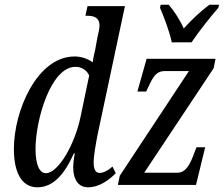

<svg xmlns="http://www.w3.org/2000/svg" viewBox="-20 -786 951 816"><path d="M710 -606H794C827 -655 875 -715 908 -753L911 -766H870C837 -742 793 -701 761 -665C745 -701 719 -741 697 -766H663L660 -753C676 -715 700 -655 710 -606ZM139 10C205 10 253 -43 294 -134H298C293 -108 291 -86 291 -77C291 -20 315 10 354 10C404 10 447 -24 472 -50L458 -78C440 -62 420 -51 403 -51C386 -51 378 -67 378 -96C378 -125 388 -179 395 -215L511 -760H352L343 -719H352C379 -719 403 -711 403 -678C403 -666 399 -648 394 -627L385 -577C382 -565 376 -538 374 -521C354 -536 326 -546 297 -546C138 -546 39 -316 39 -153C39 -58 69 10 139 10ZM481 0H813L852 -160H815L806 -137C789 -90 771 -52 734 -52H593L888 -496L896 -536H603L564 -397H601L603 -401C629 -456 640 -484 682 -484H783L489 -39ZM175 -50C150 -50 131 -81 131 -153C131 -275 195 -502 301 -502C324 -502 348 -490 359 -465L322 -288C298 -173 228 -50 175 -50Z"/></svg>

Font: Noto Serif ExtraCondensed
Style: Italic
Weight: 400
Width: 2
Italic angle: -12°
Designer: Monotype Design Team
Foundry: Monotype Imaging Inc.
Version: Version 2.014